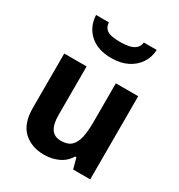

<svg xmlns="http://www.w3.org/2000/svg" viewBox="-205 -1014 1080 1160"><g transform="rotate(30 335.5 -433.5)"><path d="M274 11Q186 11 130.5 -40.5Q75 -92 75 -201V-580H231V-239Q231 -178 252.5 -145.5Q274 -113 320 -113Q367 -113 391.5 -136Q416 -159 425.5 -202.5Q435 -246 435 -306V-580H591V0H472L452 -74H443Q418 -31 372.5 -10Q327 11 274 11ZM334 -698Q239 -698 184 -747.5Q129 -797 125 -878H214Q217 -847 233 -832.5Q249 -818 275.5 -813.5Q302 -809 335 -809Q365 -809 392 -814.5Q419 -820 437 -835Q455 -850 458 -878H548Q546 -826 518.5 -785Q491 -744 444 -721Q397 -698 334 -698Z"/></g></svg>

Font: Menbere
Style: Regular
Weight: 400
Designer: Aleme Tadesse
Foundry: Sorkin Type Co
Version: Version 1.000